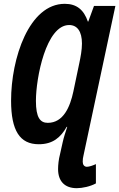

<svg xmlns="http://www.w3.org/2000/svg" viewBox="-20 -745 624 1005"><path d="M382 240C411 240 453 231 482 215V114C467 121 447 128 435 128C421 128 413 117 413 102C413 90 414 81 417 69L584 -714H472L442 -632H440C419 -693 382 -725 319 -725C132 -725 38 -440 38 -218C38 -61 84 10 183 10C256 10 297 -25 329 -81H332C323 -54 314 -27 308 0L294 63C287 89 284 119 284 140C284 203 318 240 382 240ZM230 -102C190 -102 168 -130 168 -217C168 -337 221 -614 342 -614C384 -614 409 -581 409 -517C409 -484 402 -447 395 -414L364 -266C347 -186 312 -102 230 -102Z"/></svg>

Font: Noto Sans ExtraCondensed
Style: Bold Italic
Weight: 700
Width: 2
Italic angle: -12°
Designer: Monotype Design Team
Foundry: Monotype Imaging Inc.
Version: Version 2.013